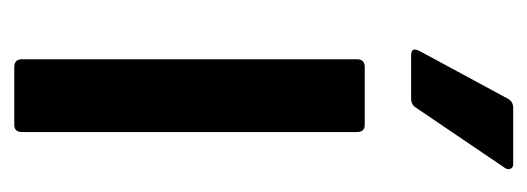

<svg xmlns="http://www.w3.org/2000/svg" viewBox="-255 -484 739 269"><g transform="rotate(90 114.5 -349.5)"><path d="M74 0Q63 0 63 -11V-480Q63 -491 74 -491H155Q165 -491 165 -480V-11Q165 0 155 0ZM57 -556Q46 -556 51 -567L118 -691Q122 -699 131 -699H210Q215 -699 216.5 -695Q218 -691 215 -687L131 -563Q127 -556 118 -556Z"/></g></svg>

Font: Sofia Sans Extra Cond
Style: Bold
Weight: 700
Width: 1
Designer: Botio Nikoltchev, Ani Petrova
Foundry: lettersoup
Version: Version 4.100; ttfautohint (v1.8.3)